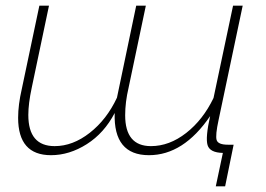

<svg xmlns="http://www.w3.org/2000/svg" viewBox="-20 -540 941 678"><path d="M742 118 767 0Q721 -1 713 -27.5Q705 -54 722 -130Q628 8 506 8Q380 8 385 -141Q348 -70 286.5 -31Q225 8 160 8Q44 8 44 -124Q44 -170 57 -226L119 -520H153L92 -230Q80 -174 80 -134Q80 -24 173 -24Q237 -24 297 -71Q357 -118 393 -195L461 -520H495L434 -230Q422 -179 422 -133Q422 -24 513 -24Q578 -24 637.5 -70.5Q697 -117 734 -194L803 -520H837L752 -117Q740 -62 745 -45.5Q750 -29 785 -29H805L775 118Z"/></svg>

Font: Raleway-v4020 ExtraLight
Style: Italic
Weight: 275
Italic angle: -12°
Designer: Matt McInerney, Pablo Impallari, Rodrigo Fuenzalida
Foundry: Matt McInerney, Pablo Impallari, Rodrigo Fuenzalida
Version: Version 4.020;PS 004.020;hotconv 1.0.88;makeotf.lib2.5.64775